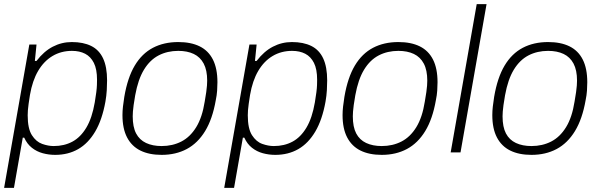

<svg xmlns="http://www.w3.org/2000/svg" viewBox="-24 -743 2920 936"><path d="M-4 173 119 -526H154L146 -446H154Q190 -493 233.5 -515.5Q277 -538 326 -538Q382 -538 420.5 -519Q459 -500 478.5 -458.5Q498 -417 498 -351Q498 -329 496.5 -303Q495 -277 490 -248Q474 -159 440 -101.5Q406 -44 357 -16Q308 12 245 12Q214 12 184.5 4Q155 -4 131.5 -22.5Q108 -41 94 -72H87L44 173ZM238 -31Q289 -31 329 -52.5Q369 -74 397 -121Q425 -168 438 -244Q443 -274 445.5 -294Q448 -314 448.5 -328.5Q449 -343 449 -354Q449 -406 433.5 -436.5Q418 -467 391 -481Q364 -495 327 -495Q274 -495 232 -470Q190 -445 162 -397.5Q134 -350 122 -280Q118 -255 115.5 -237Q113 -219 112 -206Q111 -193 111 -181Q111 -116 131.5 -84Q152 -52 181.5 -41.5Q211 -31 238 -31Z M764 12Q703 12 660.5 -9Q618 -30 595.5 -73Q573 -116 573 -182Q573 -202 575.5 -224Q578 -246 582 -271Q598 -365 633 -423.5Q668 -482 721.5 -510Q775 -538 845 -538Q907 -538 949.5 -517Q992 -496 1014 -452.5Q1036 -409 1036 -342Q1036 -323 1034.5 -301Q1033 -279 1028 -255Q1012 -163 976 -104Q940 -45 886.5 -16.5Q833 12 764 12ZM764 -31Q817 -31 860 -53Q903 -75 932.5 -123Q962 -171 974 -248Q979 -276 981.5 -294.5Q984 -313 985 -326Q986 -339 986 -350Q986 -401 969 -433Q952 -465 920.5 -480Q889 -495 845 -495Q792 -495 749.5 -473Q707 -451 678 -403.5Q649 -356 635 -278Q630 -250 627.5 -231Q625 -212 624 -199.5Q623 -187 623 -176Q623 -124 639.5 -92.5Q656 -61 688 -46Q720 -31 764 -31Z M1069 173 1192 -526H1227L1219 -446H1227Q1263 -493 1306.5 -515.5Q1350 -538 1399 -538Q1455 -538 1493.5 -519Q1532 -500 1551.5 -458.5Q1571 -417 1571 -351Q1571 -329 1569.5 -303Q1568 -277 1563 -248Q1547 -159 1513 -101.5Q1479 -44 1430 -16Q1381 12 1318 12Q1287 12 1257.5 4Q1228 -4 1204.5 -22.5Q1181 -41 1167 -72H1160L1117 173ZM1311 -31Q1362 -31 1402 -52.5Q1442 -74 1470 -121Q1498 -168 1511 -244Q1516 -274 1518.5 -294Q1521 -314 1521.5 -328.5Q1522 -343 1522 -354Q1522 -406 1506.5 -436.5Q1491 -467 1464 -481Q1437 -495 1400 -495Q1347 -495 1305 -470Q1263 -445 1235 -397.5Q1207 -350 1195 -280Q1191 -255 1188.5 -237Q1186 -219 1185 -206Q1184 -193 1184 -181Q1184 -116 1204.5 -84Q1225 -52 1254.5 -41.5Q1284 -31 1311 -31Z M1837 12Q1776 12 1733.5 -9Q1691 -30 1668.5 -73Q1646 -116 1646 -182Q1646 -202 1648.5 -224Q1651 -246 1655 -271Q1671 -365 1706 -423.5Q1741 -482 1794.5 -510Q1848 -538 1918 -538Q1980 -538 2022.5 -517Q2065 -496 2087 -452.5Q2109 -409 2109 -342Q2109 -323 2107.5 -301Q2106 -279 2101 -255Q2085 -163 2049 -104Q2013 -45 1959.5 -16.5Q1906 12 1837 12ZM1837 -31Q1890 -31 1933 -53Q1976 -75 2005.5 -123Q2035 -171 2047 -248Q2052 -276 2054.5 -294.5Q2057 -313 2058 -326Q2059 -339 2059 -350Q2059 -401 2042 -433Q2025 -465 1993.5 -480Q1962 -495 1918 -495Q1865 -495 1822.5 -473Q1780 -451 1751 -403.5Q1722 -356 1708 -278Q1703 -250 1700.5 -231Q1698 -212 1697 -199.5Q1696 -187 1696 -176Q1696 -124 1712.5 -92.5Q1729 -61 1761 -46Q1793 -31 1837 -31Z M2173 0 2300 -723H2348L2221 0Z M2567 12Q2506 12 2463.5 -9Q2421 -30 2398.5 -73Q2376 -116 2376 -182Q2376 -202 2378.5 -224Q2381 -246 2385 -271Q2401 -365 2436 -423.5Q2471 -482 2524.5 -510Q2578 -538 2648 -538Q2710 -538 2752.5 -517Q2795 -496 2817 -452.5Q2839 -409 2839 -342Q2839 -323 2837.5 -301Q2836 -279 2831 -255Q2815 -163 2779 -104Q2743 -45 2689.5 -16.5Q2636 12 2567 12ZM2567 -31Q2620 -31 2663 -53Q2706 -75 2735.5 -123Q2765 -171 2777 -248Q2782 -276 2784.5 -294.5Q2787 -313 2788 -326Q2789 -339 2789 -350Q2789 -401 2772 -433Q2755 -465 2723.5 -480Q2692 -495 2648 -495Q2595 -495 2552.5 -473Q2510 -451 2481 -403.5Q2452 -356 2438 -278Q2433 -250 2430.5 -231Q2428 -212 2427 -199.5Q2426 -187 2426 -176Q2426 -124 2442.5 -92.5Q2459 -61 2491 -46Q2523 -31 2567 -31Z"/></svg>

Font: Archivo SemiBold Thin
Style: Italic
Weight: 250
Italic angle: -10°
Version: Version 2.001